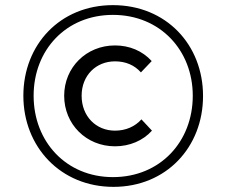

<svg xmlns="http://www.w3.org/2000/svg" viewBox="-20 -718 882 748"><path d="M422 10C628 10 771 -145 771 -344C771 -544 627 -698 420 -698C214 -698 71 -544 71 -345C71 -146 216 10 422 10ZM111 -345C111 -523 237 -660 420 -660C604 -660 731 -522 731 -345C731 -166 604 -28 420 -28C238 -28 111 -166 111 -345ZM230 -345C230 -234 316 -148 428 -148C485 -148 537 -170 572 -209L531 -253C506 -225 470 -209 428 -209C354 -209 298 -265 298 -345C298 -424 354 -479 428 -479C470 -479 504 -464 529 -436L571 -480C535 -520 484 -541 428 -541C316 -541 230 -455 230 -345Z"/></svg>

Font: MV Cash Light
Style: Regular
Weight: 300
Designer: Rodrigo Fuenzalida
Foundry: fragTYPE
Version: Version 1.100;Glyphs 3.1.2 (3151)